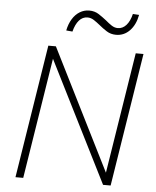

<svg xmlns="http://www.w3.org/2000/svg" viewBox="-60 -960 820 1011"><g transform="rotate(5 350.0 -455.0)"><path d="M60 0 172 -705H212L540 -50H530L634 -705H675L563 0H523L194 -655H205L101 0ZM292 -790 259 -793Q266 -828 282 -854Q298 -880 321 -894Q344 -908 371 -908Q400 -908 422 -893.5Q444 -879 463 -864Q479 -850 495 -839.5Q511 -829 528 -829Q554 -829 573 -850.5Q592 -872 601 -910L634 -908Q624 -855 594 -824Q564 -793 522 -793Q494 -793 472 -807Q450 -821 431 -837Q415 -850 399 -860.5Q383 -871 365 -871Q339 -871 320.5 -850Q302 -829 292 -790Z"/></g></svg>

Font: Nunito Sans 10pt SemiCondensed ExtraLight
Style: Italic
Weight: 250
Width: 4
Italic angle: -9°
Designer: Vernon Adams
Foundry: Vernon Adams
Version: Version 3.101;gftools[0.9.27]